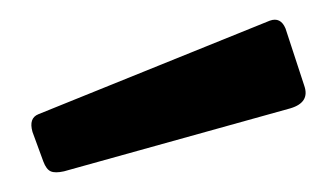

<svg xmlns="http://www.w3.org/2000/svg" viewBox="-20 -772 339 195"><path d="M270 -743 289 -685Q295 -668 275 -662L45 -598Q36 -596 31.5 -598Q27 -600 24 -608L13 -638Q9 -652 19 -656L254 -751Q265 -755 270 -743Z"/></svg>

Font: Libre Franklin Thin SemiBold
Style: Regular
Weight: 600
Version: Version 3.000